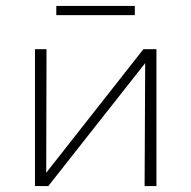

<svg xmlns="http://www.w3.org/2000/svg" viewBox="-20 -628 645 648"><path d="M435 -608V-577H170V-608ZM508 -462V0H468L470 -415L143 0H98V-462H137L136 -45L464 -462Z"/></svg>

Font: EauTestSC Light
Style: Regular
Weight: 300
Designer: Christian Thalmann (Catharsis Fonts)
Version: Version 0.001;PS 000.001;hotconv 1.0.88;makeotf.lib2.5.64775